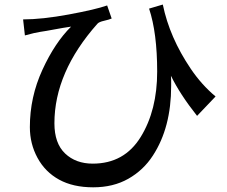

<svg xmlns="http://www.w3.org/2000/svg" viewBox="-20 -757 984 832"><path d="M80.1 -672.9Q162.1 -672.9 278.3 -694.3Q394.5 -715.8 444.3 -733.4L463.9 -676.8Q453.1 -671.9 431.2 -667Q409.2 -662.1 402.3 -654.3Q215.8 -444.3 215.8 -222.7Q215.8 -135.7 262.2 -91.8Q308.6 -47.9 381.8 -47.9Q518.6 -47.9 589.8 -163.6Q661.1 -279.3 661.1 -446.8Q661.1 -614.3 626 -719.7L685.5 -737.3Q714.8 -594.7 806.6 -459Q853.5 -389.6 914.1 -338.9L834 -254.9Q759.8 -348.6 720.7 -428.7Q721.7 -418 721.7 -407.2V-384.8Q721.7 -204.1 642.6 -83Q601.6 -19.5 536.1 17.6Q470.7 54.7 383.8 54.7Q296.9 54.7 236.3 21.5Q175.8 -11.7 142.6 -72.8Q109.4 -133.8 109.4 -206.1Q109.4 -335.9 163.6 -454.1Q217.8 -572.3 288.1 -641.6Q253.9 -636.7 215.3 -629.4Q176.8 -622.1 155.3 -619.1Q133.8 -616.2 87.9 -603.5Z"/></svg>

Font: GenEi LateMin P v2
Style: Medium
Weight: 500
Designer: o_tamon (Modified)
Foundry: o_tamon / Adobe Systems Incorporated / FONT 910 / Philipp H. Poll
Version: Version 2.1;Original Version 1.004